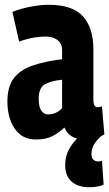

<svg xmlns="http://www.w3.org/2000/svg" viewBox="-20 -574 457 804"><path d="M11 -148Q11 -211 37.5 -246Q64 -281 115 -299Q166 -317 240 -326V-364Q240 -392 220.5 -406.5Q201 -421 170 -421Q151 -421 124.5 -417Q98 -413 60 -400L32 -524Q66 -538 108 -546Q150 -554 183 -554Q284 -554 327.5 -505.5Q371 -457 371 -367V-159Q371 -139 376 -132Q381 -125 388 -125Q399 -125 407 -129L417 -11Q402 -2 383 4Q364 10 337 10Q302 10 281 -2.5Q260 -15 250 -40Q225 -17 198.5 -3.5Q172 10 131 10Q89 10 63 -12Q37 -34 24 -69.5Q11 -105 11 -148ZM142 -161Q142 -126 153 -110.5Q164 -95 181 -95Q216 -95 240 -121V-240Q196 -236 169 -221.5Q142 -207 142 -161ZM353 210Q307 210 280 186.5Q253 163 253 117Q253 75 275.5 40Q298 5 334 -20L410 -10Q384 13 373.5 31.5Q363 50 363 72Q363 87 371 94.5Q379 102 390 102Q400 102 407 99L414 199Q391 210 353 210Z"/></svg>

Font: Georama Condensed
Style: Bold
Weight: 700
Width: 3
Designer: Jean-Baptiste Levee
Foundry: Production Type
Version: Version 1.000